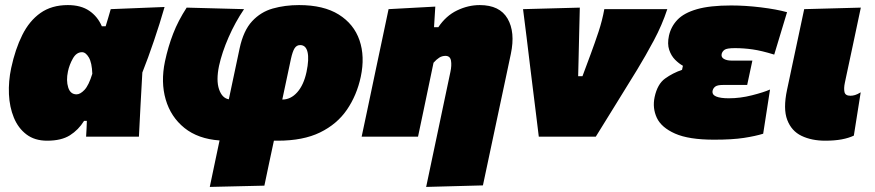

<svg xmlns="http://www.w3.org/2000/svg" viewBox="-20 -538 3446 756"><path d="M165.5 16Q116.5 16 84 -8.8Q51.5 -33.5 34.5 -75Q17.5 -116.5 15.2 -167.2Q13 -218 24 -270Q40 -344.5 67.8 -400.2Q95.5 -456 139.5 -487Q183.5 -518 247 -518Q298.5 -518 331.5 -495.5Q364.5 -473 381 -434.5H396Q401 -451 406 -467.5Q411 -484 416 -502L628 -510.5Q609.5 -446 586.2 -377.5Q563 -309 540.5 -252.5Q537 -189.5 533.5 -126.5Q530 -63.5 527 0H319Q320 -15.5 320.8 -31Q321.5 -46.5 322 -62H311Q289 -26.5 255.2 -5.2Q221.5 16 165.5 16ZM281.5 -166.5Q296 -166.5 312.8 -184.2Q329.5 -202 343.5 -247.5Q342 -291 329.8 -311.8Q317.5 -332.5 303 -332.5Q281 -332.5 267 -307.8Q253 -283 247.5 -256.5Q240 -221 248.5 -193.8Q257 -166.5 281.5 -166.5Z M806 198Q815 155 824.2 111.2Q833.5 67.5 844.5 15Q760 9 706.2 -34.2Q652.5 -77.5 632.5 -146Q612.5 -214.5 629.5 -296Q642 -354.5 661.8 -405.5Q681.5 -456.5 715 -508L941 -502Q906 -450.5 880 -391Q854 -331.5 842.5 -279Q830.5 -221.5 842.5 -186.5Q854.5 -151.5 881 -147L923.5 -347.5Q938.5 -417.5 972.5 -454.2Q1006.5 -491 1054.2 -504.5Q1102 -518 1157.5 -518Q1254 -518 1313.8 -480.8Q1373.5 -443.5 1395.5 -379.5Q1417.5 -315.5 1400.5 -235.5Q1385 -163 1346 -106Q1307 -49 1240.2 -16.5Q1173.5 16 1073.5 16H1058.5Q1048 64.5 1039.2 106.2Q1030.5 148 1021 193ZM1125.5 -306 1091.5 -146Q1125 -146 1150.5 -174.8Q1176 -203.5 1187 -255Q1197.5 -305 1191 -332.8Q1184.5 -360.5 1162 -360.5Q1148 -360.5 1140 -348Q1132 -335.5 1125.5 -306Z M1658 198Q1669.5 143 1681 88.8Q1692.5 34.5 1704.5 -22.5Q1717 -81.5 1729 -139Q1741 -196.5 1753.5 -255Q1759 -280.5 1755.8 -299.2Q1752.5 -318 1734 -318Q1720.5 -318 1709.5 -311Q1698.5 -304 1687 -291L1668 -200Q1657 -147 1647 -99.5Q1637 -52 1626 0H1404Q1415 -52 1425.5 -101.2Q1436 -150.5 1449 -213L1459.5 -263Q1472 -322 1484.5 -381Q1497 -440 1510 -502L1694 -512L1689 -431H1706Q1736 -476 1779.8 -497Q1823.5 -518 1869 -518Q1947.5 -518 1978.5 -464.8Q2009.5 -411.5 1991.5 -326Q1981.5 -278 1972.2 -234.8Q1963 -191.5 1953.5 -147L1938.5 -76.5Q1921.5 3 1908.5 64.8Q1895.5 126.5 1881.5 192Z M2101.5 0Q2096 -46 2089.8 -95.5Q2083.5 -145 2078 -190.5L2067 -279.5Q2060.5 -334.5 2053.5 -391Q2046.5 -447.5 2039.5 -502L2263 -508Q2262 -463.5 2260.5 -406.5Q2259 -349.5 2258 -298L2256.5 -238H2273.5L2305.5 -324Q2322 -368.5 2336.8 -413Q2351.5 -457.5 2359.5 -502H2607.5Q2587 -439.5 2554.5 -378.8Q2522 -318 2488.5 -263Q2446.5 -195 2405.5 -128.5Q2364.5 -62 2326 0Z M2791.5 12Q2692 12 2638 -12Q2584 -36 2566.2 -74.2Q2548.5 -112.5 2557.5 -155.5Q2568.5 -207 2598.8 -228.8Q2629 -250.5 2665.5 -263L2669 -279Q2653.5 -287.5 2638.2 -302.8Q2623 -318 2615 -341.5Q2607 -365 2614 -397.5Q2622 -433.5 2647.5 -460.2Q2673 -487 2724.2 -501.8Q2775.5 -516.5 2859 -516.5Q2915 -516.5 2976.2 -509Q3037.5 -501.5 3079 -490L3028.5 -323Q2978.5 -338.5 2943.2 -343.5Q2908 -348.5 2874 -348.5Q2842 -348.5 2833 -342Q2824 -335.5 2821.5 -325.5Q2819 -312.5 2830.5 -306Q2842 -299.5 2859 -299.5H2942.5L2922 -203.5H2827Q2805.5 -203.5 2797 -197.5Q2788.5 -191.5 2786 -181.5Q2782.5 -165.5 2799.5 -158.2Q2816.5 -151 2849.5 -151Q2895 -151 2941 -162.8Q2987 -174.5 3012 -185.5L2985 -11.5Q2954.5 -2 2909 5Q2863.5 12 2791.5 12Z M3229.5 16Q3176 16 3136.2 -3Q3096.5 -22 3079.8 -65.8Q3063 -109.5 3079 -184.5Q3085.5 -214 3089.5 -233.8Q3093.5 -253.5 3098.5 -276.5Q3114.5 -350.5 3125 -400.8Q3135.5 -451 3146.5 -502L3369.5 -508Q3352.5 -426.5 3337.5 -357Q3322.5 -287.5 3312.5 -240L3306.5 -211.5Q3302 -190 3305.2 -175.5Q3308.5 -161 3328.5 -161Q3337.5 -161 3346.8 -163.8Q3356 -166.5 3369 -174.5L3342 -4Q3322 5.5 3294 10.8Q3266 16 3229.5 16Z"/></svg>

Font: Commissioner Black
Style: Italic
Weight: 900
Italic angle: -12°
Designer: Kostas Bartsokas
Foundry: Kostas Bartsokas
Version: Version 1.000; ttfautohint (v1.8.3)